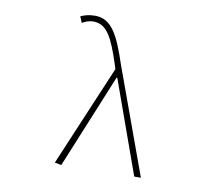

<svg xmlns="http://www.w3.org/2000/svg" viewBox="-86 -911 1172 1022"><g transform="rotate(10 500.0 -400.0)"><path d="M308 7 517 -502H521L701 0H737L528 -574C479 -722 439 -807 348 -807C315 -807 288 -799 270 -790L284 -757C299 -766 319 -775 345 -775C418 -775 451 -705 494 -574L503 -546L272 0Z"/></g></svg>

Font: Harano Aji Gothic CN ExtraLight
Style: Regular
Weight: 250
Foundry: Masamichi Hosoda
Version: HaranoAjiGothicCN-ExtraLight version 20230610;ttx 4.39.4